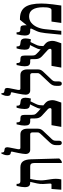

<svg xmlns="http://www.w3.org/2000/svg" viewBox="912 -1819 914 2778"><g transform="rotate(-90 1369.0 -430.0)"><path d="M13 0 24 -142H89Q103 -142 102 -166L96 -259Q93 -303 104 -352Q115 -401 126 -447V-450H115Q80 -450 65 -469Q50 -488 50 -531Q50 -554 54.5 -580Q59 -606 68 -647H98V-633Q98 -592 136 -592H336Q395 -592 422.5 -555.5Q450 -519 453 -443L465 -30Q453 -16 443 -7.5Q433 1 416 7H400V-381Q400 -417 390.5 -433.5Q381 -450 346 -450H169Q166 -436 161 -410Q156 -384 152 -353.5Q148 -323 148 -295Q148 -261 154 -222Q160 -183 165.5 -145Q171 -107 171 -78Q171 -38 162 0Z M690 7Q658 7 658 -35V-74Q658 -102 666.5 -122.5Q675 -143 694 -164L824 -303Q834 -315 838 -323Q842 -331 842 -344V-418Q842 -450 813 -450H590Q563 -450 546.5 -468Q530 -486 530 -517Q530 -532 534 -560.5Q538 -589 544.5 -620.5Q551 -652 556.5 -677Q562 -702 564 -711Q567 -727 557 -729L538 -733Q512 -738 512 -781Q512 -808 520.5 -830Q529 -852 536 -867H552V-859Q552 -844 556.5 -836Q561 -828 575 -825L602 -820Q637 -813 624 -751L600 -631Q596 -609 601 -600.5Q606 -592 619 -592H813Q856 -592 876 -564.5Q896 -537 896 -491V-342Q896 -317 889 -300Q882 -283 866 -265L745 -137Q731 -122 726.5 -109Q722 -96 722 -77V-35Q722 7 690 7Z M922 0 947 -142H1173Q1184 -142 1189 -148Q1194 -153 1194 -163Q1194 -178 1180 -193L1084 -281Q1064 -300 1054 -323Q1044 -346 1044 -387V-432Q1044 -443 1041.5 -446.5Q1039 -450 1032 -450H1005Q970 -450 955.5 -468.5Q941 -487 941 -530Q941 -553 945 -580Q949 -607 959 -647H988V-633Q988 -592 1026 -592H1046Q1073 -592 1084.5 -579Q1096 -566 1096 -532V-428Q1096 -408 1099 -394Q1102 -380 1113 -366.5Q1124 -353 1146 -333L1186 -299Q1186 -318 1195.5 -343.5Q1205 -369 1217 -390L1248 -453L1231 -455Q1204 -459 1192.5 -476.5Q1181 -494 1181 -531Q1181 -553 1185 -581.5Q1189 -610 1200 -647H1229V-634Q1229 -598 1259 -594L1293 -589Q1321 -585 1332.5 -568Q1344 -551 1344 -519Q1344 -498 1340.5 -478.5Q1337 -459 1332 -440L1292 -446L1256 -372Q1241 -343 1237 -316.5Q1233 -290 1233 -260L1263 -235Q1294 -208 1301.5 -178.5Q1309 -149 1309 -132Q1310 -107 1298 -70Q1286 -33 1274 0Z M1548 7Q1516 7 1516 -35V-74Q1516 -102 1524.5 -122.5Q1533 -143 1552 -164L1682 -303Q1692 -315 1696 -323Q1700 -331 1700 -344V-418Q1700 -450 1671 -450H1448Q1421 -450 1404.5 -468Q1388 -486 1388 -517Q1388 -532 1392 -560.5Q1396 -589 1402.5 -620.5Q1409 -652 1414.5 -677Q1420 -702 1422 -711Q1425 -727 1415 -729L1396 -733Q1370 -738 1370 -781Q1370 -808 1378.5 -830Q1387 -852 1394 -867H1410V-859Q1410 -844 1414.5 -836Q1419 -828 1433 -825L1460 -820Q1495 -813 1482 -751L1458 -631Q1454 -609 1459 -600.5Q1464 -592 1477 -592H1671Q1714 -592 1734 -564.5Q1754 -537 1754 -491V-342Q1754 -317 1747 -300Q1740 -283 1724 -265L1603 -137Q1589 -122 1584.5 -109Q1580 -96 1580 -77V-35Q1580 7 1548 7Z M1780 0 1805 -142H2031Q2042 -142 2047 -148Q2052 -153 2052 -163Q2052 -178 2038 -193L1942 -281Q1922 -300 1912 -323Q1902 -346 1902 -387V-432Q1902 -443 1899.5 -446.5Q1897 -450 1890 -450H1863Q1828 -450 1813.5 -468.5Q1799 -487 1799 -530Q1799 -553 1803 -580Q1807 -607 1817 -647H1846V-633Q1846 -592 1884 -592H1904Q1931 -592 1942.5 -579Q1954 -566 1954 -532V-428Q1954 -408 1957 -394Q1960 -380 1971 -366.5Q1982 -353 2004 -333L2044 -299Q2044 -318 2053.5 -343.5Q2063 -369 2075 -390L2106 -453L2089 -455Q2062 -459 2050.5 -476.5Q2039 -494 2039 -531Q2039 -553 2043 -581.5Q2047 -610 2058 -647H2087V-634Q2087 -598 2117 -594L2151 -589Q2179 -585 2190.5 -568Q2202 -551 2202 -519Q2202 -498 2198.5 -478.5Q2195 -459 2190 -440L2150 -446L2114 -372Q2099 -343 2095 -316.5Q2091 -290 2091 -260L2121 -235Q2152 -208 2159.5 -178.5Q2167 -149 2167 -132Q2168 -107 2156 -70Q2144 -33 2132 0Z M2256 0 2279 -232Q2287 -309 2307.5 -355.5Q2328 -402 2338 -420Q2345 -433 2345 -440Q2345 -450 2331 -450H2309Q2274 -450 2259 -469Q2244 -488 2244 -530Q2244 -554 2248.5 -580Q2253 -606 2262 -647H2291V-633Q2291 -592 2330 -592H2347Q2373 -592 2382.5 -578Q2392 -564 2392 -532V-502L2393 -501L2471 -598H2490Q2602 -598 2654.5 -525Q2707 -452 2707 -287Q2707 -252 2704 -213Q2701 -174 2695 -122.5Q2689 -71 2678 0H2426L2446 -142H2610Q2623 -142 2630 -148Q2637 -154 2642 -169Q2648 -185 2650.5 -207Q2653 -229 2653 -263Q2653 -362 2620 -414Q2587 -466 2522 -466Q2468 -466 2429 -434.5Q2390 -403 2366.5 -351Q2343 -299 2336 -236L2312 0Z"/></g></svg>

Font: Noto Serif Hebrew Condensed
Style: Bold
Weight: 700
Width: 3
Designer: Monotype Design Team
Foundry: Monotype Imaging Inc.
Version: Version 2.004; ttfautohint (v1.8.4.7-5d5b)